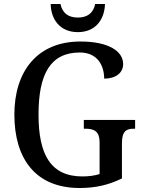

<svg xmlns="http://www.w3.org/2000/svg" viewBox="-20 -932 719 962"><path d="M370 -771C461 -771 504 -837 506 -912H457C447 -864 415 -844 370 -844C325 -844 293 -864 283 -912H234C235 -837 279 -771 370 -771ZM379 10C460 10 526 -6 591 -38V-214C591 -276 614 -287 650 -287H657V-331H400V-287H408C450 -287 479 -276 479 -218V-60C455 -52 424 -48 393 -48C233 -48 173 -159 173 -358C173 -560 232 -669 380 -669C468 -669 502 -604 502 -538C560 -538 597 -567 597 -611C597 -675 525 -724 383 -724C166 -724 52 -574 52 -358C52 -137 158 10 379 10Z"/></svg>

Font: Noto Serif Armenian SemiCondensed Medium
Style: Regular
Weight: 500
Width: 4
Designer: Monotype Design Team
Foundry: Monotype Imaging Inc.
Version: Version 2.008